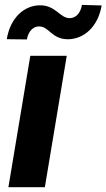

<svg xmlns="http://www.w3.org/2000/svg" viewBox="-20 -777 442 797"><path d="M91.6 -613.3C97.3 -646.3 117.2 -667.3 141.7 -667.3C185.4 -667.3 192.8 -614 263.1 -614C327.8 -615.1 386.4 -664.4 402 -754.3L320 -756.7C315 -724.4 296.2 -701.7 269.2 -701.7C228.3 -701.7 212 -755 146.3 -755C81.7 -755 22.7 -704.5 8.2 -614.3ZM14.9 0H166.2L257.1 -545.5H105.8Z"/></svg>

Font: TID UI
Style: Bold Italic
Weight: 700
Italic angle: -9.39999°
Designer: The TID Project Authors
Foundry: Bakken & Bæck
Version: Version 1.001;hotconv 1.0.109;makeotfexe 2.5.65596